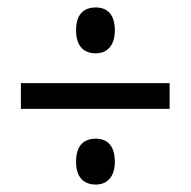

<svg xmlns="http://www.w3.org/2000/svg" viewBox="-20 -610 513 515"><path d="M237 -467C266 -467 288 -486 288 -529C288 -571 268 -590 237 -590C204 -590 184 -571 184 -529C184 -487 204 -467 237 -467ZM36 -318H435V-387H36ZM237 -115C266 -115 288 -134 288 -176C288 -219 268 -238 237 -238C204 -238 184 -219 184 -176C184 -135 204 -115 237 -115Z"/></svg>

Font: Noto Sans Arabic UI Cn
Style: Regular
Weight: 400
Width: 3
Designer: Monotype Design Team, Nadine Chahine and Nizar Qandah
Foundry: Monotype Imaging Inc.
Version: Version 2.010